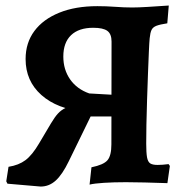

<svg xmlns="http://www.w3.org/2000/svg" viewBox="-20 -669 676 705"><path d="M129.3 16 7.4 5.5 3 -3.2 11.3 -56.5Q48.8 -62.4 73.6 -81Q98.4 -99.6 123.5 -142.4L167.1 -215.9Q181 -239.2 192.7 -252Q204.4 -264.8 220.6 -272.6Q236.9 -280.4 263.3 -286.5L290.5 -258.9Q189.6 -268.7 131.8 -320.3Q74 -371.8 74 -452.2Q74 -511.7 106.2 -555.1Q138.4 -598.4 197.7 -622.4Q257 -646.4 337.6 -646.4Q370.1 -646.4 402.6 -644Q435.2 -641.5 465.6 -641.5Q487.6 -641.5 521.6 -643.6Q555.6 -645.6 599.7 -648.7L594.3 -583.4Q568 -579.4 554.6 -574.4Q541.3 -569.3 536.4 -559Q531.6 -548.8 529.6 -528.7Q528.1 -514 526.6 -478.5Q525.1 -443 523.3 -396.7Q521.5 -350.4 520 -301.9Q518.4 -253.4 517.6 -210.9Q516.9 -168.4 516.9 -141.5Q516.9 -108 519.9 -91.3Q523 -74.5 531.8 -68.9Q540.6 -63.4 558.7 -63.4Q576.1 -63.4 599 -66.4L603.7 -59.7L594.7 3.5Q553.3 2 511.3 1Q469.4 0 442.4 0Q397.2 0 361.7 2.3Q326.2 4.6 308.9 8.8L315.8 -54.7Q360.1 -63.7 374.6 -80.6Q389 -97.4 389 -138.9L389.6 -516.4Q389.6 -544.3 374.2 -555.6Q358.8 -567 322.4 -567Q269.3 -567 240.9 -539.8Q212.5 -512.6 212.5 -461.4Q212.5 -413.3 237.5 -377.5Q262.4 -341.8 307.8 -325.9L422.1 -319.4V-241.4H312.8L232.7 -77.2Q209.2 -28.5 184.8 -6.2Q160.4 16 129.3 16Z"/></svg>

Font: Alegreya
Style: Regular
Weight: 400
Designer: Juan Pablo del Peral
Foundry: Huerta Tipografica
Version: Version 2.009